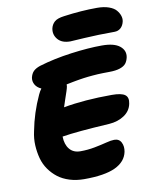

<svg xmlns="http://www.w3.org/2000/svg" viewBox="-106 -1101 933 1174"><g transform="rotate(-10 360.5 -514.0)"><path d="M382.8 -849.1Q331.1 -849.1 305.9 -878.4Q280.8 -907.7 288.1 -945.8Q293.5 -970.2 311.3 -986.3Q329.1 -1002.4 372.1 -1007.8Q481.4 -1022.9 579.1 -1022.9Q621.1 -1022.9 651.9 -1012Q682.6 -1001 697 -983.6Q711.4 -966.3 717 -948.5Q722.7 -930.7 719.2 -914.1Q713.9 -889.2 698 -874.5Q682.1 -859.9 659.2 -859.9Q556.6 -859.9 471.2 -854.5Q385.7 -849.1 382.8 -849.1ZM320.8 -4.9Q272 -4.9 230.5 -17.8Q189 -30.8 158.9 -53.7Q128.9 -76.7 106.4 -108.6Q84 -140.6 73.7 -178.7Q63.5 -216.8 61 -259.5Q58.6 -302.2 68.8 -347.2Q89.8 -457.5 138.2 -562Q147.5 -582.5 158.2 -596.2Q131.8 -607.9 120.4 -628.2Q108.9 -648.4 112.8 -670.9Q118.2 -695.3 132.1 -709.7Q146 -724.1 174.8 -733.9Q266.6 -761.7 375.2 -776.4Q483.9 -791 567.9 -791Q643.6 -791 678.2 -763.2Q712.9 -735.4 705.1 -693.8Q700.2 -670.9 688.7 -656.2Q677.2 -641.6 651.1 -632.8Q625 -624 584 -624Q564.9 -624 546.4 -623.5Q527.8 -623 512.9 -622.3Q498 -621.6 480.5 -619.9Q462.9 -618.2 451.9 -617.2Q440.9 -616.2 424.1 -613.8Q407.2 -611.3 399.7 -610.1Q392.1 -608.9 375.7 -606Q359.4 -603 354.7 -602.1Q350.1 -601.1 333.7 -597.9Q317.4 -594.7 314.9 -594.2Q314.9 -585.9 314 -581.1Q312 -570.3 306.2 -552.7Q300.3 -535.2 290.8 -507.3Q281.2 -479.5 274.9 -459Q405.3 -482.9 575.2 -482.9Q634.8 -482.9 657 -466.3Q679.2 -449.7 670.9 -411.1Q662.1 -367.2 623 -341.1Q584 -314.9 528.8 -311Q326.2 -299.3 234.9 -284.2Q235.8 -234.9 259.8 -205.8Q283.7 -176.8 327.1 -176.8Q373 -176.8 416 -185.1Q459 -193.4 490.7 -201.7Q522.5 -210 542 -210Q572.8 -210 585.4 -184.6Q598.1 -159.2 591.8 -127Q579.6 -66.9 513.9 -35.9Q448.2 -4.9 320.8 -4.9Z"/></g></svg>

Font: Shantell Sans Irregular Bouncy
Style: Italic
Weight: 800
Italic angle: -11.31°
Designer: Stephen Nixon, Anya Danilova, Shantell Martin
Foundry: Arrow Type
Version: Version 1.006;[9816181b4]